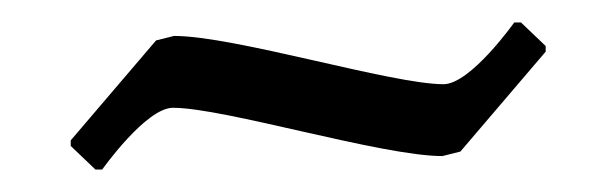

<svg xmlns="http://www.w3.org/2000/svg" viewBox="-20 -353 546 171"><path d="M65 -202H71C71 -202 110 -257 134 -257C180 -257 320 -214 374 -214L390 -218L466 -307V-312L444 -333H438C438 -333 399 -278 375 -278C329 -278 189 -321 135 -321L119 -317L43 -228V-223Z"/></svg>

Font: Alegreya SC
Style: Regular
Weight: 400
Designer: Juan Pablo del Peral
Foundry: Huerta Tipografica
Version: Version 2.007;PS 002.007;hotconv 1.0.88;makeotf.lib2.5.64775